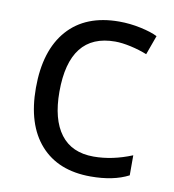

<svg xmlns="http://www.w3.org/2000/svg" viewBox="-68 -605 611 676"><g transform="rotate(10 238.0 -267.5)"><path d="M299.8 9.8Q183.6 9.8 119.9 -61.8Q56.2 -133.3 56.2 -264.2Q56.2 -398.4 120.8 -471.7Q185.5 -544.9 305.2 -544.9Q343.8 -544.9 382.3 -536.6Q420.9 -528.3 442.9 -517.1L418 -448.2Q391.1 -459 359.4 -466.1Q327.6 -473.1 303.2 -473.1Q140.1 -473.1 140.1 -265.1Q140.1 -166.5 179.9 -113.8Q219.7 -61 297.9 -61Q364.7 -61 435.1 -89.8V-18.1Q381.3 9.8 299.8 9.8Z"/></g></svg>

Font: f0_46894 
Style: Regular
Weight: 400
Foundry: Ascender Corporation
Version: Version 1.10